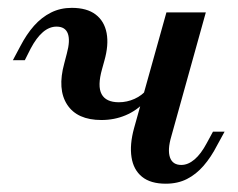

<svg xmlns="http://www.w3.org/2000/svg" viewBox="-20 -447 593 479"><path d="M393.5 11.3Q355.6 11.3 334.3 -6Q312.9 -23.4 308.1 -54.8Q303.2 -86.3 314.5 -127.4L395.2 -416.1H493.5L407.3 -106.5Q397.6 -73.4 404 -54.4Q410.5 -35.5 432.3 -35.5Q449.2 -35.5 465.3 -49.2Q481.5 -62.9 496 -90.3L511.3 -118.5H540.3L521.8 -84.7Q506.5 -54.8 487.9 -33.5Q469.4 -12.1 446.4 -0.4Q423.4 11.3 393.5 11.3ZM233.1 -147.6Q172.6 -147.6 147.6 -185.9Q122.6 -224.2 140.3 -288.7L146.8 -313.7Q155.6 -346 149.2 -363.3Q142.7 -380.6 121 -380.6Q103.2 -380.6 87.1 -366.9Q71 -353.2 56.5 -325.8L41.9 -296.8H12.1L30.6 -331.5Q46 -361.3 64.9 -382.7Q83.9 -404 107.3 -415.7Q130.6 -427.4 158.9 -427.4Q196.8 -427.4 218.5 -410.9Q240.3 -394.4 246 -364.5Q251.6 -334.7 240.3 -295.2L234.7 -275Q222.6 -232.3 233.5 -212.1Q244.4 -191.9 276.6 -191.9Q296.8 -191.9 315.7 -200.4Q334.7 -208.9 347.6 -225L341.9 -193.5Q321 -171 293.1 -159.3Q265.3 -147.6 233.1 -147.6Z"/></svg>

Font: Playfair 5pt SemiExpanded Light SemiBold
Style: Italic
Weight: 600
Italic angle: -15.6°
Version: Version 2.001;gftools[0.9.30]